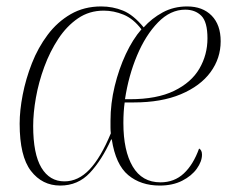

<svg xmlns="http://www.w3.org/2000/svg" viewBox="-20 -566 730 596"><path d="M167 10Q111 10 76 -35.5Q41 -81 41 -182Q41 -223 50.5 -272Q60 -321 79 -369.5Q98 -418 128 -458Q158 -498 199.5 -522Q241 -546 294 -546Q330 -546 362 -533Q394 -520 426 -481Q451 -509 485 -527.5Q519 -546 561 -546Q609 -546 637 -517.5Q665 -489 665 -438Q665 -385 633.5 -342Q602 -299 541.5 -273.5Q481 -248 395 -248H367Q365 -234 364 -218Q363 -202 363 -184Q363 -98 392 -49Q421 0 478 0Q521 0 550.5 -27.5Q580 -55 598 -105Q607 -100 607 -86Q607 -65 591 -42.5Q575 -20 545.5 -5Q516 10 476 10Q417 10 378 -22.5Q339 -55 327 -133H325Q296 -69 259 -29.5Q222 10 167 10ZM383 -258Q467 -258 520.5 -284Q574 -310 599 -353Q624 -396 624 -447Q624 -498 605 -517Q586 -536 555 -536Q509 -536 470.5 -496.5Q432 -457 405.5 -394Q379 -331 368 -258ZM180 -3Q223 -3 258 -40Q293 -77 324 -152Q323 -161 323 -170.5Q323 -180 323 -191Q323 -245 336 -298.5Q349 -352 370.5 -398Q392 -444 419 -475Q394 -508 363.5 -520.5Q333 -533 302 -533Q257 -533 222 -509Q187 -485 161 -445.5Q135 -406 117.5 -358.5Q100 -311 91.5 -263Q83 -215 83 -175Q83 -88 108.5 -45.5Q134 -3 180 -3Z"/></svg>

Font: Noto Serif Display SemiCondensed ExtraLight
Style: Italic
Weight: 200
Width: 4
Italic angle: -12°
Designer: Monotype Design Team
Foundry: Monotype Imaging Inc.
Version: Version 2.009